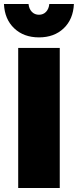

<svg xmlns="http://www.w3.org/2000/svg" viewBox="-32 -941 390 961"><path d="M110.8 -920.9Q113.3 -896.5 127.4 -881.8Q141.6 -867.2 163.1 -867.2Q184.6 -867.2 198.5 -881.8Q212.4 -896.5 214.8 -920.9H337.9Q334.5 -844.7 286.9 -799.3Q239.3 -753.9 163.1 -753.9Q86.9 -753.9 39.1 -799.3Q-8.8 -844.7 -12.2 -920.9ZM59.1 -701.2H267.1V0H59.1Z"/></svg>

Font: Montserrat-Arabic ExtraBold
Style: Regular
Weight: 800
Designer: Mohamed Gaber
Foundry: Kief Type Foundry
Version: Version 5.008;PS 005.008;hotconv 1.0.88;makeotf.lib2.5.64775